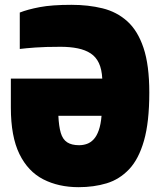

<svg xmlns="http://www.w3.org/2000/svg" viewBox="-20 -770 675 796"><path d="M306 6Q223 6 159.5 -26.5Q96 -59 60.5 -131.5Q25 -204 25 -324V-444H404Q402 -483 390 -508.5Q378 -534 356 -548.5Q334 -563 302.5 -569.5Q271 -576 231 -576Q167 -576 126.5 -573Q86 -570 62 -567V-718Q95 -731 145 -740.5Q195 -750 276 -750Q346 -750 405 -735.5Q464 -721 507.5 -682Q551 -643 575 -571.5Q599 -500 599 -386Q599 -264 577 -187Q555 -110 515 -68Q475 -26 422 -10Q369 6 306 6ZM308 -168Q325 -168 340.5 -173.5Q356 -179 368.5 -192.5Q381 -206 389.5 -230Q398 -254 401 -290H222Q224 -246 232 -219Q240 -192 258.5 -180Q277 -168 308 -168Z"/></svg>

Font: Exo Thin Black
Style: Regular
Weight: 900
Version: Version 2.000